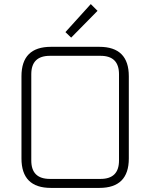

<svg xmlns="http://www.w3.org/2000/svg" viewBox="-20 -919 735 939"><path d="M85 -144V-546Q85 -690 229 -690H466Q610 -690 610 -546V-144Q610 0 466 0H229Q85 0 85 -144ZM133 -134Q133 -44 224 -44H472Q562 -44 562 -134V-556Q562 -646 472 -646H224Q133 -646 133 -556ZM300 -762 424 -899 457 -866 328 -735Z"/></svg>

Font: Oxanium ExtraLight
Style: Regular
Weight: 200
Designer: Severin Meyer
Version: Version 2.000